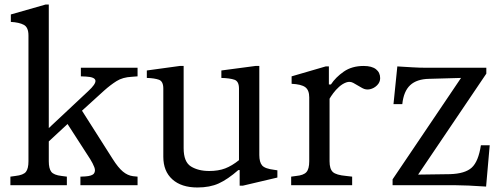

<svg xmlns="http://www.w3.org/2000/svg" viewBox="-20 -820 2232 850"><path d="M26 0V-38L48 -41Q84 -45 95 -59.5Q106 -74 106 -106V-663Q106 -699 85.5 -710Q65 -721 28 -723V-756L182 -800H196V-253L370 -416Q405 -448 402.5 -463.5Q400 -479 361 -481L338 -482V-520H589V-482L563 -480Q523 -478 496 -461Q469 -444 441 -419L343 -330L479 -116Q503 -78 524 -60.5Q545 -43 569 -40L589 -38V0H336V-38L358 -39Q388 -41 396 -52Q404 -63 397.5 -80Q391 -97 379 -116L279 -271L196 -194V-106Q196 -74 207 -59.5Q218 -45 253 -41L276 -38V0Z M854 10Q783 10 743 -26Q703 -62 703 -126V-428Q703 -460 683.5 -467Q664 -474 630 -475V-508L776 -528H793V-164Q793 -103 825.5 -83Q858 -63 906 -63Q947 -63 977 -74.5Q1007 -86 1038 -111V-428Q1038 -460 1018 -467Q998 -474 960 -475V-508L1111 -528H1128V-134Q1128 -102 1140.5 -87.5Q1153 -73 1195 -68L1208 -66V-34L1055 2H1041V-67H1035Q988 -26 948.5 -8Q909 10 854 10Z M1269 0V-38L1291 -41Q1324 -44 1336.5 -58Q1349 -72 1349 -106V-389Q1349 -421 1331.5 -434Q1314 -447 1271 -449V-482L1422 -526H1436V-446H1445Q1466 -478 1502 -503Q1538 -528 1590 -528Q1626 -528 1644.5 -513.5Q1663 -499 1663 -474Q1663 -456 1649.5 -442.5Q1636 -429 1618 -425Q1600 -421 1584 -430L1544 -453Q1529 -461 1512.5 -455Q1496 -449 1481 -435.5Q1466 -422 1455 -407Q1444 -392 1439 -383V-106Q1439 -72 1453.5 -58.5Q1468 -45 1513 -41L1539 -38V0Z M2132 6Q2091 3 2054.5 1.5Q2018 0 1998 0H1718V-26L2021 -475L1880 -471Q1825 -470 1796 -443Q1767 -416 1761 -359H1722L1739 -526Q1775 -524 1805.5 -522Q1836 -520 1873 -520H2133V-494L1831 -47L1972 -49Q2039 -51 2068.5 -78Q2098 -105 2109 -177H2148Z"/></svg>

Font: Hedvig Letters Serif 14pt
Style: Regular
Weight: 400
Designer: Alexander Örn & Tor Weibull
Foundry: Kanon Foundry
Version: Version 1.000; ttfautohint (v1.8.4.7-5d5b)